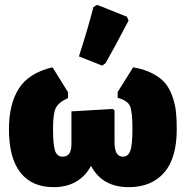

<svg xmlns="http://www.w3.org/2000/svg" viewBox="-20 -766 768 793"><path d="M366 -737 381 -746 504 -697 511 -681Q457 -577 416 -505L402 -495L306 -533Q343 -648 366 -737ZM201 7Q112 7 64.5 -53Q17 -113 17 -233Q17 -336 58 -400.5Q99 -465 197 -488L261 -385V-361Q221 -343 210 -319Q199 -295 199 -235Q199 -170 207 -144.5Q215 -119 239 -119Q275 -119 275 -170V-306L446 -316L453 -310V-179Q453 -119 487 -119Q510 -119 518.5 -144Q527 -169 527 -232Q527 -302 517.5 -326.5Q508 -351 466 -362V-386L530 -488Q577 -480 611 -462Q645 -444 663.5 -421Q682 -398 693 -365Q704 -332 707 -302.5Q710 -273 710 -232Q710 -112 657.5 -52.5Q605 7 512 7Q402 7 356 -81Q308 7 201 7Z"/></svg>

Font: Alegreya Sans SC Black
Style: Regular
Weight: 900
Designer: Juan Pablo del Peral
Foundry: Huerta Tipografica
Version: Version 2.007